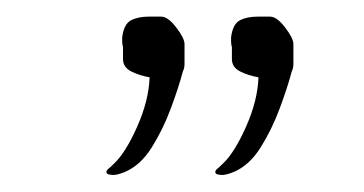

<svg xmlns="http://www.w3.org/2000/svg" viewBox="-20 -491 438 231"><path d="M240 -282Q239 -283 239 -284Q239 -286 241.5 -288Q244 -290 248 -294Q262 -307 276 -338.5Q290 -370 291 -398Q279 -400 269 -405Q259 -410 259 -420V-434Q258 -438 258 -441.5Q258 -445 258 -446Q260 -462 268.5 -466.5Q277 -471 290 -471H305Q313 -471 323 -458Q333 -445 333 -438V-414Q333 -409 331 -405Q326 -386 316.5 -360.5Q307 -335 293.5 -313.5Q280 -292 261 -284Q251 -280 246 -280.5Q241 -281 240 -282ZM109 -282Q108 -283 108 -284Q108 -286 110.5 -288Q113 -290 117 -294Q131 -307 145 -338.5Q159 -370 160 -398Q148 -400 138 -405Q128 -410 128 -420V-434Q127 -438 127 -441.5Q127 -445 127 -446Q129 -462 137.5 -466.5Q146 -471 159 -471H174Q182 -471 192 -458Q202 -445 202 -438V-414Q202 -409 200 -405Q195 -386 185.5 -360.5Q176 -335 162.5 -313.5Q149 -292 130 -284Q120 -280 115 -280.5Q110 -281 109 -282Z"/></svg>

Font: RU Serius
Style: Regular
Weight: 400
Designer: Robert E. Leuschke
Foundry: Robert E. Leuschke
Version: Version 1.011; ttfautohint (v1.8.3)